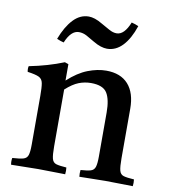

<svg xmlns="http://www.w3.org/2000/svg" viewBox="-82 -796 766 867"><g transform="rotate(10 301.5 -362.5)"><path d="M340 1Q338 -15 340 -30Q371 -32 386 -36.5Q401 -41 406 -56Q411 -71 411 -104V-306Q411 -366 392.5 -395.5Q374 -425 319 -425Q290 -425 263 -414.5Q236 -404 204 -375V-114Q204 -75 208.5 -58Q213 -41 228 -36.5Q243 -32 275 -30Q277 -15 275 1Q247 1 216.5 0Q186 -1 151 -1Q119 -1 88 0Q57 1 27 1Q24 -15 27 -30Q61 -32 77 -36.5Q93 -41 98 -56Q103 -71 103 -104V-328Q103 -367 99.5 -386Q96 -405 80.5 -412.5Q65 -420 28 -425Q25 -439 28 -451Q114 -468 186 -497L203 -491V-416Q249 -458 293 -475Q337 -492 377 -492Q443 -492 478 -453Q513 -414 513 -341V-114Q513 -75 517.5 -58Q522 -41 537 -36.5Q552 -32 585 -30Q587 -15 585 1Q555 1 526.5 0Q498 -1 460 -1Q423 -1 395.5 0Q368 1 340 1ZM452 -726Q461 -724 469 -721Q477 -718 484 -715Q464 -655 433 -622.5Q402 -590 362 -590Q349 -590 333 -595Q317 -600 297 -612Q279 -623 261.5 -632.5Q244 -642 225 -642Q189 -642 165 -584Q151 -587 133 -595Q155 -653 186 -686Q217 -719 257 -719Q270 -719 285.5 -714Q301 -709 321 -697Q339 -687 357.5 -676.5Q376 -666 393 -666Q428 -666 452 -726Z"/></g></svg>

Font: Tiro Bangla
Style: Regular
Weight: 400
Designer: Bangla: John Hudson & Fiona Ross. Latin: John Hudson.
Foundry: Tiro Typeworks Ltd.
Version: Version 1.60